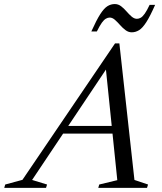

<svg xmlns="http://www.w3.org/2000/svg" viewBox="-92 -904 782 924"><path d="M185.5 -261 198 -298H519.5L507 -261ZM555 -38 620.5 -16 615.5 0H381L385.5 -16L472.5 -37L414.5 -601.5H439.5L62.5 -38L134.5 -16L129.5 0H-71.5L-67 -16L16 -38.5L461.5 -695H482.5ZM654.5 -880.5Q630.5 -826 612.2 -797.5Q594 -769 577.2 -758.8Q560.5 -748.5 542 -748.5Q526 -748.5 512 -759Q498 -769.5 485.5 -783.8Q473 -798 460.8 -808.8Q448.5 -819.5 436 -819.5Q427 -819.5 417.8 -814.2Q408.5 -809 398.2 -794.8Q388 -780.5 374 -752.5H347.5Q372 -807 390.2 -835.5Q408.5 -864 425 -874.2Q441.5 -884.5 460.5 -884.5Q477 -884.5 490.8 -874Q504.5 -863.5 516.8 -849.2Q529 -835 541.5 -824.2Q554 -813.5 567 -813.5Q576.5 -813.5 585.5 -818.8Q594.5 -824 604.8 -838.5Q615 -853 628 -880.5Z"/></svg>

Font: Newsreader 36pt
Style: Italic
Weight: 400
Italic angle: -17°
Designer: Hugues Gentile
Foundry: Production Type
Version: Version 1.003